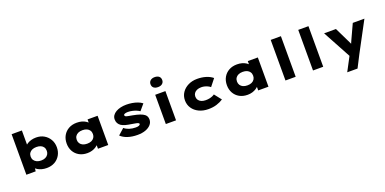

<svg xmlns="http://www.w3.org/2000/svg" viewBox="-7 -1940 6593 3289"><g transform="rotate(-20 3289.5 -295.5)"><path d="M526 11Q477 11 436 0Q395 -11 363.5 -30Q332 -49 312.5 -71.5Q293 -94 287 -116L338 -120L325 -1H155V-740H342V-404L289 -411Q297 -436 317.5 -459.5Q338 -483 369 -502.5Q400 -522 440.5 -533Q481 -544 527 -544Q607 -544 669.5 -508.5Q732 -473 769.5 -410Q807 -347 807 -266Q807 -185 770.5 -122Q734 -59 671 -24Q608 11 526 11ZM478 -143Q524 -143 556 -158.5Q588 -174 606 -201.5Q624 -229 624 -266Q624 -305 606.5 -332.5Q589 -360 556 -374.5Q523 -389 478 -389Q433 -389 400 -374.5Q367 -360 348.5 -332.5Q330 -305 330 -266Q330 -229 348.5 -201.5Q367 -174 400 -158.5Q433 -143 478 -143Z M1267 9Q1182 9 1119 -26.5Q1056 -62 1021 -124Q986 -186 986 -266Q986 -348 1021.5 -410.5Q1057 -473 1120.5 -508.5Q1184 -544 1268 -544Q1317 -544 1357.5 -533Q1398 -522 1428.5 -502.5Q1459 -483 1479 -460.5Q1499 -438 1507 -416L1464 -412V-533H1647V0H1460V-143L1499 -131Q1494 -105 1474 -80Q1454 -55 1423.5 -35Q1393 -15 1353.5 -3Q1314 9 1267 9ZM1318 -144Q1364 -144 1396.5 -159Q1429 -174 1447 -202Q1465 -230 1465 -266Q1465 -305 1447 -332.5Q1429 -360 1396.5 -375Q1364 -390 1318 -390Q1272 -390 1239 -375Q1206 -360 1188 -332.5Q1170 -305 1170 -266Q1170 -230 1188 -202Q1206 -174 1239 -159Q1272 -144 1318 -144Z M2181 10Q2082 10 2003.5 -16Q1925 -42 1878 -89L1988 -187Q2024 -156 2077.5 -138.5Q2131 -121 2193 -121Q2210 -121 2225 -122.5Q2240 -124 2251.5 -129Q2263 -134 2269.5 -140Q2276 -146 2276 -156Q2276 -171 2254 -178Q2236 -185 2206 -189.5Q2176 -194 2145 -200Q2084 -209 2039 -221Q1994 -233 1962 -254Q1933 -274 1916.5 -303.5Q1900 -333 1900 -373Q1900 -414 1921.5 -445.5Q1943 -477 1981.5 -499.5Q2020 -522 2069 -533Q2118 -544 2172 -544Q2225 -544 2276.5 -535.5Q2328 -527 2374.5 -510Q2421 -493 2457 -465L2364 -355Q2341 -371 2307.5 -385Q2274 -399 2234.5 -408Q2195 -417 2155 -417Q2139 -417 2125.5 -415Q2112 -413 2100.5 -409Q2089 -405 2083.5 -399.5Q2078 -394 2078 -386Q2078 -379 2081.5 -373Q2085 -367 2093 -362Q2108 -354 2139.5 -348.5Q2171 -343 2213 -335Q2289 -321 2339.5 -303.5Q2390 -286 2419 -263Q2441 -245 2451 -222Q2461 -199 2461 -170Q2461 -117 2425.5 -76.5Q2390 -36 2328 -13Q2266 10 2181 10Z M2697 0V-533H2883V0ZM2790 -640Q2739 -640 2711 -663.5Q2683 -687 2683 -730Q2683 -770 2711.5 -795.5Q2740 -821 2790 -821Q2840 -821 2868.5 -797.5Q2897 -774 2897 -730Q2897 -690 2868.5 -665Q2840 -640 2790 -640Z M3474 10Q3377 10 3302 -26Q3227 -62 3185 -125Q3143 -188 3143 -267Q3143 -348 3185 -410Q3227 -472 3299.5 -508Q3372 -544 3463 -544Q3549 -544 3621.5 -522Q3694 -500 3744 -458L3642 -329Q3624 -345 3598 -357.5Q3572 -370 3543 -377.5Q3514 -385 3481 -385Q3435 -385 3401.5 -370Q3368 -355 3350 -329Q3332 -303 3332 -268Q3332 -233 3349.5 -206.5Q3367 -180 3401 -165Q3435 -150 3480 -150Q3520 -150 3550 -156.5Q3580 -163 3603.5 -173Q3627 -183 3643 -195L3744 -67Q3691 -32 3624 -11Q3557 10 3474 10Z M4188 9Q4103 9 4040 -26.5Q3977 -62 3942 -124Q3907 -186 3907 -266Q3907 -348 3942.5 -410.5Q3978 -473 4041.5 -508.5Q4105 -544 4189 -544Q4238 -544 4278.5 -533Q4319 -522 4349.5 -502.5Q4380 -483 4400 -460.5Q4420 -438 4428 -416L4385 -412V-533H4568V0H4381V-143L4420 -131Q4415 -105 4395 -80Q4375 -55 4344.5 -35Q4314 -15 4274.5 -3Q4235 9 4188 9ZM4239 -144Q4285 -144 4317.5 -159Q4350 -174 4368 -202Q4386 -230 4386 -266Q4386 -305 4368 -332.5Q4350 -360 4317.5 -375Q4285 -390 4239 -390Q4193 -390 4160 -375Q4127 -360 4109 -332.5Q4091 -305 4091 -266Q4091 -230 4109 -202Q4127 -174 4160 -159Q4193 -144 4239 -144Z M4878 0V-740H5064V0Z M5380 0V-740H5566V0Z M5920 230 6079 -71 6069 8 5776 -533H5992L6120 -270Q6133 -246 6145.5 -217Q6158 -188 6169 -155L6126 -150Q6136 -174 6149 -204.5Q6162 -235 6174 -262L6299 -533H6511L6224 4L6108 230Z"/></g></svg>

Font: Lexend Mega ExtraBold
Style: Regular
Weight: 800
Designer: Bonnie Shaver-Troup, Thomas Jockin
Foundry: Lexend
Version: Version 1.007